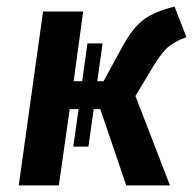

<svg xmlns="http://www.w3.org/2000/svg" viewBox="-20 -564 588 584"><path d="M392 -272 497 0H364L285 -232H265L249 -118H203L219 -232H192L159 0H37L111 -529H233L204 -317H230L246 -432H292L276 -317H295L355 -427Q386 -482 418.5 -505.5Q451 -529 511 -544L547 -451Q508 -437 487.5 -417.5Q467 -398 440 -352Z"/></svg>

Font: FiraGO Medium
Style: Italic
Weight: 500
Italic angle: -8°
Designer: bBox Type GmbH
Foundry: bBox Type GmbH
Version: Version 1.001